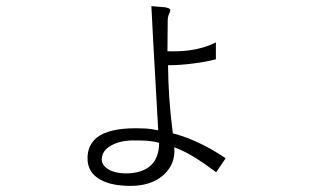

<svg xmlns="http://www.w3.org/2000/svg" viewBox="-20 -649 1040 631"><path d="M522.5 -625 477.5 -628.9 483.4 -514.6 500 -220.7Q480.5 -224.6 460.9 -226.6Q443.4 -227.5 425.8 -227.5Q337.9 -227.5 298.8 -197.3Q267.6 -171.9 267.6 -128.9Q267.6 -81.1 311.5 -57.6Q347.7 -38.1 409.2 -38.1Q477.5 -38.1 517.6 -74.2Q557.6 -110.4 552.7 -165Q586.9 -152.3 623 -129.9Q649.4 -113.3 690.4 -83L721.7 -128.9Q676.8 -159.2 630.9 -180.7Q588.9 -200.2 547.9 -210.9Q540 -272.5 536.1 -331.1Q533.2 -375 532.2 -434.6Q571.3 -434.6 615.2 -440.4Q655.3 -445.3 689.5 -454.1V-509.8Q651.4 -490.2 601.6 -483.4Q571.3 -479.5 530.3 -480.5L531.2 -582Q531.2 -589.8 533.2 -596.7Q534.2 -600.6 537.1 -606.4Q541 -615.2 539.1 -618.2Q537.1 -622.1 522.5 -625ZM418.9 -187.5Q443.4 -187.5 462.9 -186.5Q485.4 -184.6 502.9 -179.7Q502.9 -125 468.8 -99.6Q441.4 -80.1 396.5 -79.1Q352.5 -79.1 330.1 -96.7Q310.5 -111.3 315.4 -133.8Q319.3 -156.2 345.7 -170.9Q375 -187.5 418.9 -187.5Z"/></svg>

Font: DotumChe
Style: Regular
Weight: 400
Monospace: yes
Version: Version 2.21